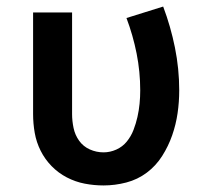

<svg xmlns="http://www.w3.org/2000/svg" viewBox="-20 -558 640 586"><path d="M296 8Q267 8 238.5 2.5Q210 -3 184 -16.5Q158 -30 137.5 -51Q117 -72 104 -98Q91 -124 86 -152.5Q81 -181 81 -210V-520H200V-210Q200 -189 204.5 -167.5Q209 -146 221.5 -128.5Q234 -111 254 -102Q274 -93 296 -93Q316 -93 335 -101.5Q354 -110 367 -126Q380 -142 387.5 -161.5Q395 -181 399.5 -201Q404 -221 406 -241.5Q408 -262 408 -282Q408 -339 397 -394.5Q386 -450 366 -503L478 -538Q501 -477 514 -412.5Q527 -348 527 -282Q527 -247 522 -212.5Q517 -178 505.5 -145Q494 -112 475 -82Q456 -52 428 -31Q400 -10 365.5 -1Q331 8 296 8Z"/></svg>

Font: Iosevka Custom Extended
Style: Bold
Weight: 700
Width: 7
Monospace: yes
Designer: Belleve Invis
Foundry: Belleve Invis
Version: Version 11.2.4; ttfautohint (v1.8.4)